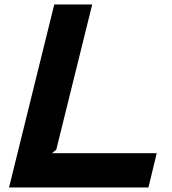

<svg xmlns="http://www.w3.org/2000/svg" viewBox="-20 -830 761 850"><path d="M673.8 -151.9 637.2 0H20L220.2 -810.1H388.2L229 -167L210 -151.9Z"/></svg>

Font: Sinkin Sans 700 Bold Italic
Style: Bold Italic
Weight: 700
Italic angle: -112°
Designer: Keith Bates
Foundry: K-Type
Version: Sinkin Sans (version 1.0)  by Keith Bates   •   © 2014   www